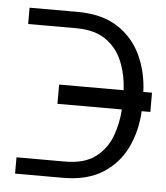

<svg xmlns="http://www.w3.org/2000/svg" viewBox="-43 -562 514 596"><g transform="rotate(5 213.5 -264.5)"><path d="M25.6 -56.5H174.7Q235.8 -56.1 270.6 -82Q305.4 -108 320.7 -148.6Q335.9 -189.3 338.4 -233H137.8V-293H338.8Q336.3 -341.3 319.8 -381.9Q303.3 -422.6 268.1 -447.3Q233 -471.9 174.7 -471.9H25.6V-522.7H174.7Q250.4 -522.7 299.2 -491.7Q348 -460.6 372.9 -408.4Q397.7 -356.2 400.2 -293H427.2V-233H400.2Q397 -170.1 372 -118.6Q346.9 -67.1 298.3 -36.4Q249.6 -5.7 174.7 -5.7H25.6Z"/></g></svg>

Font: Inter UI Extra Light
Style: Regular
Weight: 200
Designer: Rasmus Andersson
Foundry: rsms
Version: 3.2;8d6f07862